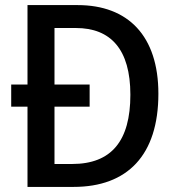

<svg xmlns="http://www.w3.org/2000/svg" viewBox="-20 -734 697 754"><path d="M285 -714H88V-402H24V-315H88V0H269C480 0 602 -124 602 -366C602 -593 483 -714 285 -714ZM278 -624C415 -624 492 -540 492 -362C492 -181 418 -90 263 -90H194V-315H332V-402H194V-624Z"/></svg>

Font: Noto Sans Myanmar UI SemiCondensed Medium
Style: Regular
Weight: 500
Width: 4
Designer: Monotype Design Team
Foundry: Monotype Imaging Inc.
Version: Version 2.103